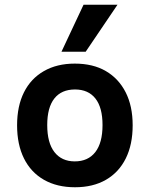

<svg xmlns="http://www.w3.org/2000/svg" viewBox="-20 -779 630 809"><path d="M296 10Q220 10 165 -21.5Q110 -53 81 -111.5Q52 -170 52 -251Q52 -332 81 -390Q110 -448 165 -479.5Q220 -511 295 -511Q372 -511 426 -479.5Q480 -448 509.5 -390Q539 -332 539 -251Q539 -170 510 -111.5Q481 -53 426.5 -21.5Q372 10 296 10ZM295 -99Q351 -99 381.5 -138Q412 -177 412 -252Q412 -326 382 -364Q352 -402 296 -402Q239 -402 209 -364Q179 -326 179 -252Q179 -177 209.5 -138Q240 -99 295 -99ZM239 -561 332 -759H475L341 -561Z"/></svg>

Font: Nunito Sans 7pt SemiCondensed
Style: Bold
Weight: 700
Width: 4
Designer: Vernon Adams
Foundry: Vernon Adams
Version: Version 3.101;gftools[0.9.27]